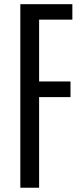

<svg xmlns="http://www.w3.org/2000/svg" viewBox="-20 -879 394 899"><path d="M75.2 0V-859.4H318.8V-787.1H163.1V-497.6H310.1V-424.3H163.1V0Z"/></svg>

Font: AntonioLight
Style: Regular
Weight: 300
Designer: Vernon Adams
Foundry: Vernon Adams
Version: Version 1.002